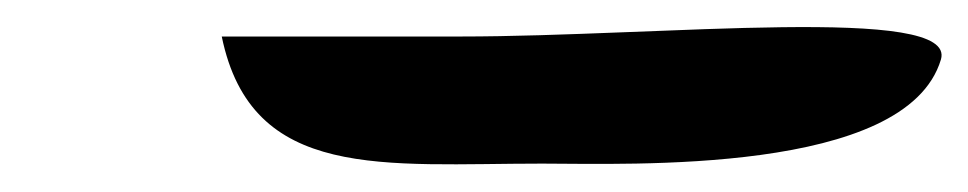

<svg xmlns="http://www.w3.org/2000/svg" viewBox="-20 -809 716 142"><path d="M675.9 -765C688.1 -806 468 -782 321 -782H144C166.1 -674.6 263.9 -688 381 -688C444.7 -688 650.3 -679.5 675.9 -765Z"/></svg>

Font: Rocketfuel
Style: Italic
Weight: 400
Designer: Mew Too
Foundry: Cannot Into Space Fonts.
Version: Version 0.27